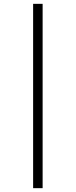

<svg xmlns="http://www.w3.org/2000/svg" viewBox="-20 -889 394 1000"><path d="M202 -869V91H152.5V-869Z"/></svg>

Font: Merriweather 144pt ExtraBold
Style: Regular
Weight: 800
Version: Version 2.100